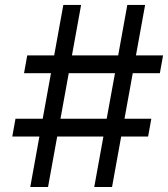

<svg xmlns="http://www.w3.org/2000/svg" viewBox="-20 -747 671 767"><path d="M618.6 -454.5 631.4 -525.6H523.1L559.7 -727.3H488.6L452.1 -525.6H267.4L304 -727.3H233L196.4 -525.6H88.8L76 -454.5H183.6L150.6 -272.7H41.9L29.1 -201.7H137.4L100.9 0H171.9L208.5 -201.7H393.1L356.5 0H427.6L464.1 -201.7H571.7L584.5 -272.7H477.3L510.3 -454.5ZM406.2 -272.7H221.6L254.6 -454.5H439.3Z"/></svg>

Font: TID UI
Style: Italic
Weight: 400
Italic angle: -9.39999°
Designer: The TID Project Authors
Foundry: Bakken & Bæck
Version: Version 1.001;hotconv 1.0.109;makeotfexe 2.5.65596